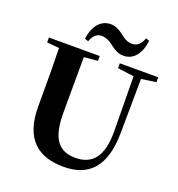

<svg xmlns="http://www.w3.org/2000/svg" viewBox="-170 -1107 1169 1264"><g transform="rotate(20 414.5 -474.5)"><path d="M262 -821 287 -812C301 -854 326 -876 359 -876C400 -876 427 -854 452 -835C475 -818 500 -802 537 -802C604 -802 651 -854 664 -952L639 -961C624 -919 602 -895 563 -895C525 -895 499 -917 474 -936C451 -953 425 -969 389 -969C324 -969 274 -917 262 -821ZM533 -713 647 -698 651 -316C653 -135 586 -62 470 -62C355 -62 295 -129 295 -312V-406L296 -704L392 -713V-747H36V-713L122 -705C125 -605 125 -504 125 -406V-297C125 -61 245 20 417 20C595 20 692 -84 695 -314L699 -698L802 -713V-747H533Z"/></g></svg>

Font: Noto Serif CJK SC Black
Style: Regular
Weight: 900
Designer: Ryoko NISHIZUKA 西塚涼子 (kana & ideographs); Frank Grießhammer (Latin, Greek & Cyrillic); Wenlong ZHANG 张文龙 (bopomofo); San
Foundry: Adobe
Version: Version 2.001;hotconv 1.1.0;makeotfexe 2.6.0